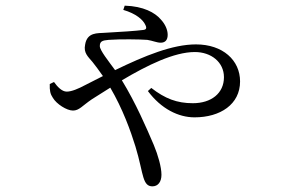

<svg xmlns="http://www.w3.org/2000/svg" viewBox="-20 -591 1040 679"><path d="M171 -301 156 -294C155 -271 158 -258 167 -245C180 -223 216 -200 238 -200C260 -200 271 -217 305 -240L370 -281C414 -206 442 -128 459 -73C474 -24 481 18 487 36C494 59 503 68 519 68C539 68 551 52 551 27C551 0 539 -42 524 -78C498 -139 460 -227 411 -307C502 -361 596 -407 669 -407C727 -407 772 -371 772 -318C772 -261 727 -226 662 -226C606 -226 564 -242 515 -280L503 -269C550 -206 611 -176 668 -176C759 -176 829 -222 829 -303C829 -378 768 -434 673 -434C590 -434 492 -394 387 -343C363 -376 333 -413 333 -428C333 -445 342 -448 364 -450C407 -453 473 -452 501 -450C520 -447 535 -440 548 -440C564 -440 573 -449 573 -468C573 -486 564 -506 548 -523C528 -546 488 -569 421 -571L416 -556C461 -543 486 -521 494 -503C500 -491 497 -486 486 -485C464 -482 407 -478 350 -475C326 -473 288 -478 281 -433C275 -404 291 -391 307 -372C317 -359 329 -344 344 -322L283 -291C257 -277 233 -267 216 -267C199 -267 183 -284 171 -301Z"/></svg>

Font: Noto Serif CJK KR
Style: Regular
Weight: 400
Designer: Ryoko NISHIZUKA 西塚涼子 (kana & ideographs); Frank Grießhammer (Latin, Greek & Cyrillic); Wenlong ZHANG 张文龙 (bopomofo); San
Foundry: Adobe
Version: Version 2.001;hotconv 1.1.0;makeotfexe 2.6.0